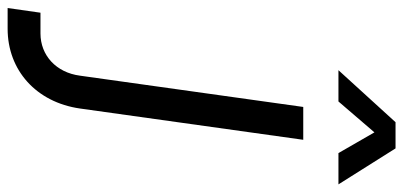

<svg xmlns="http://www.w3.org/2000/svg" viewBox="-312 -736 1032 491"><g transform="rotate(90 203.5 -490.0)"><path d="M137 -840H217L296 -932L349 -840H429L337 -986H270ZM-22 6H31C137 6 219 -67 235 -179L315 -750H231L151 -179C143 -118 99 -78 43 -78H-10Z"/></g></svg>

Font: Mohave
Style: Italic
Weight: 400
Italic angle: -8°
Designer: Gumpita Rahayu
Foundry: Tokotype
Version: Version 2.002;PS 002.002;hotconv 1.0.88;makeotf.lib2.5.64775